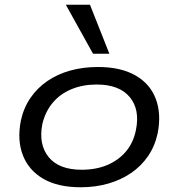

<svg xmlns="http://www.w3.org/2000/svg" viewBox="-20 -782 753 811"><path d="M321 9Q224 9 162.5 -27Q101 -63 76.5 -126.5Q52 -190 68 -272Q80 -327 109 -369Q138 -411 180.5 -440Q223 -469 277 -484Q331 -499 394 -499Q490 -499 552 -463.5Q614 -428 638 -364.5Q662 -301 646 -219Q634 -164 605 -122Q576 -80 533.5 -51Q491 -22 437 -6.5Q383 9 321 9ZM325 -65Q385 -65 432 -84.5Q479 -104 511 -141Q543 -178 554 -232Q572 -319 528 -372Q484 -425 388 -425Q330 -425 282.5 -405.5Q235 -386 203.5 -349Q172 -312 159 -259Q142 -172 185.5 -118.5Q229 -65 325 -65ZM373 -555 258 -762H360L442 -555Z"/></svg>

Font: Nunito Sans 10pt Expanded
Style: Italic
Weight: 400
Width: 7
Italic angle: -9°
Designer: Vernon Adams
Foundry: Vernon Adams
Version: Version 3.101;gftools[0.9.27]